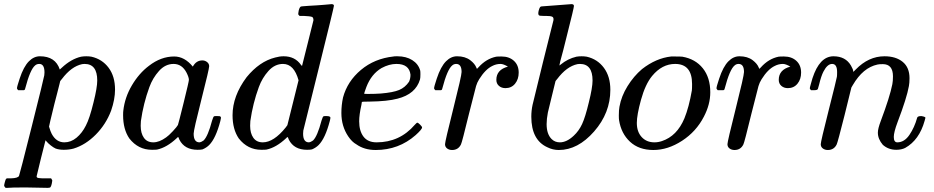

<svg xmlns="http://www.w3.org/2000/svg" viewBox="-59 -714 4513 928"><path d="M29 -278Q23 -284 23 -287Q23 -295 36 -334Q55 -392 81 -418Q105 -442 134 -442Q209 -442 230 -378L240 -387Q285 -429 333 -440Q345 -442 358 -442Q371 -442 383 -440Q435 -428 466 -386.5Q497 -345 497 -281Q497 -234 478 -179Q453 -113 404 -63.5Q355 -14 297 4Q275 10 249 10Q227 10 210 4Q199 -1 186.5 -11Q174 -21 168 -28L161 -36Q160 -35 139 51Q118 137 118 138Q118 140 118.5 141.5Q119 143 120.5 144Q122 145 123.5 145.5Q125 146 127.5 146.5Q130 147 132.5 147Q135 147 139 147.5Q143 148 146 148Q149 148 154 148Q159 148 163 148H188Q193 155 193.5 157Q194 159 191 175Q188 187 185 190.5Q182 194 172 194Q156 194 119.5 193Q83 192 65 192Q-5 192 -24 194H-32Q-39 187 -39 183Q-39 179 -35.5 166Q-32 153 -30 151L-26 148H-6Q28 147 33 136Q36 130 94.5 -103Q153 -336 155 -350Q156 -355 156 -364Q156 -405 131 -405Q119 -405 111 -398Q87 -379 63 -287Q63 -286 62 -283.5Q61 -281 60.5 -280.5Q60 -280 59 -279Q58 -278 55.5 -278Q53 -278 51 -278Q49 -278 43 -278ZM411 -325Q411 -405 350 -405Q348 -405 343.5 -404.5Q339 -404 338 -404Q286 -393 240 -332Q238 -330 235 -326L232 -322Q232 -321 228.5 -307.5Q225 -294 217.5 -264Q210 -234 204 -212Q178 -106 178 -102Q185 -78 191 -67Q213 -26 252 -26Q284 -26 311 -48.5Q338 -71 356 -107Q374 -141 393 -219Q411 -291 411 -325Z M990 -153Q999 -153 1002 -152.5Q1005 -152 1007 -150Q1009 -148 1009 -144Q1009 -141 1006 -129Q984 -45 952 -13Q939 0 920 8Q912 10 896 10Q833 10 808 -39Q803 -52 803 -51Q802 -52 799 -50Q797 -48 795 -46Q747 -1 700 9Q694 10 675 10Q609 10 566 -45Q536 -89 536 -157Q536 -173 537 -179Q544 -243 578.5 -301.5Q613 -360 661 -396Q719 -441 783 -441Q833 -441 873 -392Q889 -422 919 -422Q932 -422 942 -414Q952 -406 952 -394Q952 -381 914.5 -233.5Q877 -86 877 -68Q877 -26 905 -26Q914 -27 925 -35Q946 -55 966 -131Q972 -151 976 -152Q978 -153 986 -153ZM621 -106Q621 -70 636.5 -48Q652 -26 682 -26Q711 -26 744 -50Q756 -58 776.5 -80Q797 -102 801 -110Q803 -114 828.5 -217Q854 -320 854 -328Q854 -340 843 -362Q821 -405 780 -405Q740 -405 709.5 -371Q679 -337 663 -293Q634 -214 622 -129Q622 -126 621.5 -118Q621 -110 621 -106Z M1470 -688Q1485 -689 1504 -690.5Q1523 -692 1532.5 -693Q1542 -694 1543 -694Q1555 -694 1555 -686Q1555 -679 1481.5 -383.5Q1408 -88 1407 -83Q1406 -78 1406 -68Q1406 -26 1434 -26Q1443 -27 1454 -35Q1475 -55 1495 -131Q1501 -151 1505 -152Q1507 -153 1515 -153H1519Q1538 -153 1538 -145Q1538 -141 1535 -129Q1513 -45 1481 -13Q1468 0 1449 8Q1441 10 1425 10Q1362 10 1337 -39Q1332 -52 1332 -51Q1331 -52 1328 -50Q1326 -48 1324 -46Q1276 -1 1229 9Q1223 10 1204 10Q1138 10 1095 -45Q1065 -89 1065 -157Q1065 -250 1133 -341Q1195 -417 1271 -436Q1292 -442 1312 -442Q1367 -442 1396 -400Q1401 -394 1401 -396Q1402 -400 1428.5 -505.5Q1455 -611 1456 -616Q1456 -628 1450 -632Q1439 -636 1410 -637H1389Q1383 -643 1382.5 -645Q1382 -647 1385 -664Q1390 -683 1398 -683Q1399 -683 1408.5 -684Q1418 -685 1435.5 -686Q1453 -687 1470 -688ZM1384 -326Q1362 -405 1309 -405Q1269 -405 1238.5 -371Q1208 -337 1192 -293Q1163 -214 1151 -129Q1151 -126 1150.5 -118Q1150 -110 1150 -106Q1150 -70 1165.5 -48Q1181 -26 1211 -26Q1264 -26 1322 -98L1330 -109Z M1958 -121Q1962 -121 1971.5 -111.5Q1981 -102 1981 -98Q1981 -89 1950 -61Q1868 11 1757 11Q1702 11 1664 -16Q1642 -28 1624 -55Q1591 -104 1591 -168Q1591 -206 1599 -243Q1620 -321 1685.5 -376Q1751 -431 1843 -441Q1844 -442 1859 -442H1862Q1904 -442 1933.5 -423.5Q1963 -405 1972 -373Q1973 -369 1973 -355Q1973 -337 1971 -330Q1950 -259 1862 -237Q1813 -224 1728 -223Q1691 -223 1690 -221Q1690 -220 1688 -208Q1677 -159 1677 -128Q1677 -81 1698 -53.5Q1719 -26 1761 -26Q1873 -26 1946 -111Q1955 -121 1958 -121ZM1925 -353Q1919 -405 1857 -405Q1822 -405 1785 -385Q1736 -356 1712 -294Q1701 -264 1701 -261Q1701 -260 1721 -260Q1754 -260 1782 -262Q1841 -267 1870 -279Q1899 -291 1918 -319Q1925 -334 1925 -353Z M2126 11Q2112 11 2102 3.5Q2092 -4 2092 -17Q2092 -30 2132 -189Q2172 -348 2172 -366Q2172 -405 2146 -405Q2135 -405 2127 -398Q2103 -379 2079 -287Q2079 -286 2078 -283.5Q2077 -281 2076.5 -280.5Q2076 -280 2075 -279Q2074 -278 2071.5 -278Q2069 -278 2067 -278Q2065 -278 2059 -278H2045Q2039 -284 2039 -287Q2039 -295 2052 -334Q2071 -392 2097 -418Q2121 -442 2150 -442Q2189 -442 2214 -423Q2236 -406 2243 -388Q2245 -382 2246 -381.5Q2247 -381 2254 -389Q2291 -430 2339 -440Q2345 -441 2365 -441Q2402 -441 2425 -420Q2448 -399 2448 -363Q2448 -331 2430.5 -309.5Q2413 -288 2384 -288Q2365 -288 2352.5 -299Q2340 -310 2340 -328Q2340 -377 2396 -392Q2374 -405 2360 -405Q2339 -405 2320 -395Q2287 -379 2257 -331Q2247 -315 2242 -298Q2237 -281 2208 -165Q2174 -25 2169 -16Q2156 11 2126 11Z M2558 -683Q2559 -683 2630.5 -688.5Q2702 -694 2703 -694Q2715 -694 2715 -685Q2715 -676 2681 -542Q2673 -508 2663.5 -472Q2654 -436 2649 -418L2645 -399Q2645 -396 2651 -402Q2685 -430 2727 -440Q2739 -442 2752 -442Q2765 -442 2777 -440Q2829 -428 2860 -386Q2891 -344 2891 -280Q2891 -168 2812.5 -78.5Q2734 11 2642 11Q2613 11 2587 -2Q2509 -37 2509 -150Q2509 -179 2515 -207Q2515 -208 2565 -412L2616 -616Q2618 -630 2609.5 -633.5Q2601 -637 2581 -637Q2574 -637 2570 -637Q2549 -637 2546 -640Q2540 -645 2545 -664Q2549 -678 2552 -680Q2555 -683 2558 -683ZM2805 -325Q2805 -405 2744 -405Q2742 -405 2737.5 -404.5Q2733 -404 2732 -404Q2680 -393 2634 -332Q2632 -330 2629 -326L2626 -322Q2626 -321 2608.5 -250.5Q2591 -180 2589 -170Q2583 -139 2583 -114Q2583 -66 2607 -42Q2623 -26 2647 -26Q2680 -26 2714 -58Q2739 -81 2754.5 -114.5Q2770 -148 2787 -219Q2805 -291 2805 -325Z M3185 -441H3199Q3231 -441 3239 -440Q3302 -429 3338 -384Q3374 -339 3374 -268Q3374 -209 3343 -150Q3306 -78 3237.5 -33.5Q3169 11 3099 11Q3029 11 2986 -29Q2943 -69 2933 -134Q2932 -140 2932 -156Q2932 -182 2935 -198Q2944 -249 2974 -297.5Q3004 -346 3044 -380Q3112 -433 3185 -441ZM3019 -120Q3019 -77 3042.5 -51.5Q3066 -26 3104 -26Q3122 -26 3140 -32Q3213 -56 3249 -142Q3271 -196 3285 -277Q3286 -283 3286 -308Q3286 -405 3204 -405Q3141 -405 3093 -347Q3060 -307 3039 -231Q3019 -158 3019 -120Z M3491 11Q3477 11 3467 3.5Q3457 -4 3457 -17Q3457 -30 3497 -189Q3537 -348 3537 -366Q3537 -405 3511 -405Q3500 -405 3492 -398Q3468 -379 3444 -287Q3444 -286 3443 -283.5Q3442 -281 3441.5 -280.5Q3441 -280 3440 -279Q3439 -278 3436.5 -278Q3434 -278 3432 -278Q3430 -278 3424 -278H3410Q3404 -284 3404 -287Q3404 -295 3417 -334Q3436 -392 3462 -418Q3486 -442 3515 -442Q3554 -442 3579 -423Q3601 -406 3608 -388Q3610 -382 3611 -381.5Q3612 -381 3619 -389Q3656 -430 3704 -440Q3710 -441 3730 -441Q3767 -441 3790 -420Q3813 -399 3813 -363Q3813 -331 3795.5 -309.5Q3778 -288 3749 -288Q3730 -288 3717.5 -299Q3705 -310 3705 -328Q3705 -377 3761 -392Q3739 -405 3725 -405Q3704 -405 3685 -395Q3652 -379 3622 -331Q3612 -315 3607 -298Q3602 -281 3573 -165Q3539 -25 3534 -16Q3521 11 3491 11Z M3942 11Q3928 11 3918 3.5Q3908 -4 3908 -17Q3908 -30 3946 -180Q3984 -330 3986 -343Q3987 -348 3987 -366Q3987 -405 3963 -405Q3940 -405 3921 -368Q3910 -347 3900 -305Q3894 -285 3894 -284Q3892 -278 3875 -278H3861Q3855 -284 3855 -287Q3855 -291 3860 -308Q3890 -426 3952 -440Q3960 -442 3969 -442Q4028 -442 4054 -397Q4065 -378 4065 -369Q4065 -367 4066 -367L4077 -378Q4139 -442 4216 -442Q4271 -442 4304 -415Q4337 -388 4337 -336Q4337 -313 4334 -298Q4324 -241 4279 -123Q4261 -75 4261 -52Q4261 -26 4278 -26Q4312 -26 4336.5 -62Q4361 -98 4374 -145Q4376 -153 4394 -153Q4413 -150 4414 -145Q4414 -144 4410 -130Q4384 -37 4316 1Q4298 10 4273 10Q4235 10 4208 -14Q4184 -42 4184 -73Q4184 -92 4198 -129Q4242 -246 4254 -307Q4257 -322 4257 -345Q4257 -404 4208 -404Q4190 -404 4182 -402Q4112 -387 4063 -303L4056 -291L4023 -157Q3990 -26 3985 -16Q3972 11 3942 11Z"/></svg>

Font: MathJax_Math
Style: Regular
Weight: 400
Version: Version 1.1